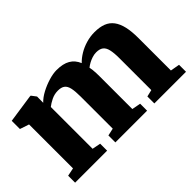

<svg xmlns="http://www.w3.org/2000/svg" viewBox="-81 -861 1160 1160"><g transform="rotate(-45 499.0 -281.0)"><path d="M39.5 0V-59.5L91.5 -70V-445.5L33 -465V-535L213.5 -561.5H221.5L245 -530.5L244.5 -477.5Q266.5 -501 301.5 -519.5Q336.5 -538 374 -549.2Q411.5 -560.5 441 -560.5Q496 -560.5 529 -541.2Q562 -522 578.5 -482.5Q599.5 -504.5 629 -522.2Q658.5 -540 693.8 -550.2Q729 -560.5 765.5 -560.5Q809 -560.5 839.8 -548.5Q870.5 -536.5 890 -510.5Q909.5 -484.5 918.8 -444Q928 -403.5 928 -346.5V-70L987 -59.5V0H716.5V-59.5L760.5 -70V-342.5Q760.5 -388 754 -415.5Q747.5 -443 731.2 -455Q715 -467 686.5 -467Q669 -467 651.2 -461.2Q633.5 -455.5 618.2 -447Q603 -438.5 592 -429.5Q594.5 -418 596 -404.8Q597.5 -391.5 598 -377.5Q598.5 -363.5 598.5 -348.5V-70L654.5 -59.5V0H383.5V-59.5L431 -70V-345.5Q431 -390 425 -416.8Q419 -443.5 403.5 -455.2Q388 -467 359 -467Q329 -467 302.2 -453.8Q275.5 -440.5 259 -427V-70L313 -59.5V0Z"/></g></svg>

Font: Merriweather 36pt Black
Style: Regular
Weight: 900
Version: Version 2.100